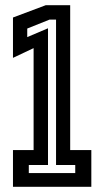

<svg xmlns="http://www.w3.org/2000/svg" viewBox="-20 -720 402 740"><path d="M30 0V-141.5H109.5V-534.5L30 -497V-652.5L156.5 -700H250.5V-141.5H332V0ZM91 -53H270V-84H196V-644.5H171L85 -610V-577L165 -611V-84H91Z"/></svg>

Font: Tourney Condensed SemiBold
Style: Regular
Weight: 600
Width: 3
Designer: Tyler Finck
Foundry: Etcetera Type Co
Version: Version 1.010; ttfautohint (v1.8.3)